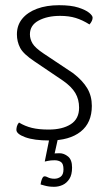

<svg xmlns="http://www.w3.org/2000/svg" viewBox="-20 -530 417 738"><path d="M170 10Q111 10 77 -2.5Q43 -15 43 -31Q43 -37 45 -44.5Q47 -52 53 -59Q76 -45 102.5 -38.5Q129 -32 167 -32Q220 -32 252 -52.5Q284 -73 284 -116Q284 -148 269.5 -172.5Q255 -197 222 -220L114 -293Q70 -322 57.5 -346Q45 -370 45 -398Q45 -433 65.5 -458Q86 -483 122.5 -496.5Q159 -510 207 -510Q253 -510 281 -501Q309 -492 322.5 -481Q336 -470 336 -462Q336 -450 324 -436Q297 -453 271 -461Q245 -469 211 -469Q162 -469 128.5 -451Q95 -433 95 -398Q95 -380 105 -363Q115 -346 148 -324L262 -248Q298 -220 315.5 -190.5Q333 -161 333 -123Q333 -58 290 -24Q247 10 170 10ZM188 188Q168 188 152 183.5Q136 179 136 179Q136 179 137 173Q138 167 140.5 160Q143 153 146 150Q151 145 162.5 151Q174 157 189 157Q203 157 213.5 149Q224 141 224 121Q224 99 214 92.5Q204 86 190 86Q175 86 163.5 88.5Q152 91 152 91L171 -3H204L190 60Q190 60 193.5 59.5Q197 59 209 59Q226 59 241.5 71.5Q257 84 257 114Q257 142 246.5 158Q236 174 220.5 181Q205 188 188 188Z"/></svg>

Font: Yanone Kaffeesatz ExtraLight Light
Style: Regular
Weight: 300
Version: Version 2.003